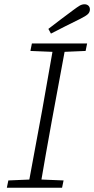

<svg xmlns="http://www.w3.org/2000/svg" viewBox="-20 -877 440 897"><path d="M12 0 19 -34 137 -39H155L277 -34L270 0ZM110 0 177 -362Q191 -440 204.5 -518Q218 -596 232 -674H289L222 -312Q208 -234 194 -156Q180 -78 167 0ZM122 -639 129 -674H387L380 -639L263 -634H244ZM206 -742Q235 -764 263.5 -786Q292 -808 321 -829Q341 -844 352 -850.5Q363 -857 375 -857Q386 -857 393 -850.5Q400 -844 400 -833Q400 -820 390.5 -811Q381 -802 355 -789Q321 -772 286.5 -755Q252 -738 218 -720Z"/></svg>

Font: Source Serif 4 Light
Style: Italic
Weight: 300
Italic angle: -12°
Designer: Frank Grießhammer
Foundry: Adobe Systems Incorporated
Version: Version 4.004;hotconv 1.0.116;makeotfexe 2.5.65601